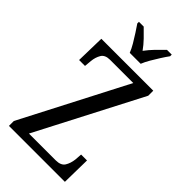

<svg xmlns="http://www.w3.org/2000/svg" viewBox="-282 -1005 1080 1080"><g transform="rotate(45 258.0 -465.5)"><path d="M31 0V-39L355 -665H170Q131 -665 116.5 -640.5Q102 -616 99 -584L95 -541H48L52 -714H465V-674L141 -49H354Q395 -49 410 -73Q425 -97 429 -131L432 -173H479L476 0ZM221 -771Q212 -794 196.5 -820.5Q181 -847 164 -873Q147 -899 134 -918V-931H172Q195 -909 220 -883Q245 -857 264 -830Q284 -857 309 -883Q334 -909 357 -931H395V-918Q381 -899 364.5 -873Q348 -847 332.5 -820.5Q317 -794 308 -771Z"/></g></svg>

Font: Noto Serif Tamil Condensed
Style: Regular
Weight: 400
Width: 3
Designer: Indian Type Foundry, Tom Grace, and the Monotype Design Team
Foundry: Monotype Imaging Inc.
Version: Version 2.004; ttfautohint (v1.8.4.7-5d5b)